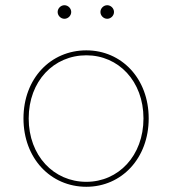

<svg xmlns="http://www.w3.org/2000/svg" viewBox="-20 -713 660 736"><path d="M311 3C446 3 550 -106 550 -259C550 -412 446 -520 311 -520C174 -520 70 -412 70 -259C70 -106 174 3 311 3ZM311 -16C186 -16 90 -116 90 -259C90 -402 186 -501 311 -501C434 -501 530 -402 530 -259C530 -116 434 -16 311 -16ZM391 -641C405 -641 417 -653 417 -667C417 -681 405 -693 391 -693C377 -693 365 -681 365 -667C365 -653 377 -641 391 -641ZM227 -641C241 -641 253 -653 253 -667C253 -681 241 -693 227 -693C213 -693 201 -681 201 -667C201 -653 213 -641 227 -641Z"/></svg>

Font: Chess Sans Thin
Style: Regular
Weight: 100
Designer: Wolf Bōese
Foundry: Wolf Bōese
Version: Version 7.223;Glyphs 3.3 (3306)